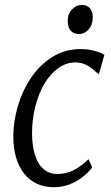

<svg xmlns="http://www.w3.org/2000/svg" viewBox="-20 -770 461 800"><path d="M204.5 10Q126 10 80.8 -46.5Q35.5 -103 35.5 -203Q35.5 -262.5 53.8 -326Q72 -389.5 108 -443.8Q144 -498 196.8 -531.8Q249.5 -565.5 317.5 -565.5Q345.5 -565.5 370 -559.2Q394.5 -553 415 -542L392 -460.5L380.5 -469.5Q364 -485 349.8 -493.8Q335.5 -502.5 322.2 -506.2Q309 -510 295 -510Q256 -510 222.8 -486.2Q189.5 -462.5 165 -421Q140.5 -379.5 127 -325.8Q113.5 -272 113.5 -213Q114 -157.5 127 -120Q140 -82.5 163.5 -63.8Q187 -45 217 -45Q243 -45 265.8 -52.5Q288.5 -60 308.8 -73.8Q329 -87.5 348.5 -106.5L364.5 -72.5Q347 -50 322.2 -31Q297.5 -12 267.8 -1Q238 10 204.5 10ZM310 -628Q288 -628 275 -641.8Q262 -655.5 262 -682.5Q262 -712 280 -730.8Q298 -749.5 321.5 -749.5Q341.5 -749.5 354 -736.2Q366.5 -723 366.5 -698Q366.5 -666 349 -647Q331.5 -628 310 -628Z"/></svg>

Font: Merriweather 24pt SemiCondensed Light
Style: Italic
Weight: 300
Width: 4
Italic angle: -7.8°
Designer: Eben Sorkin
Foundry: Eben Sorkin
Version: Version 2.101